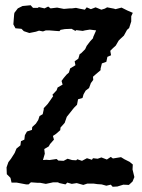

<svg xmlns="http://www.w3.org/2000/svg" viewBox="-20 -700 544 733"><path d="M80 4 43 -3H24L20 -21L6 -35L5 -61L12 -81L22 -94L36 -116L43 -133L58 -145L60 -161L73 -167L75 -184L83 -198L102 -204L103 -215L117 -228L126 -242L131 -257L143 -264L147 -282V-287L162 -303L174 -320L183 -333L180 -338L196 -355L200 -366L219 -377L215 -391L223 -402L234 -415L243 -423L248 -439L268 -451L265 -466L279 -476L284 -493L290 -497L305 -512L311 -525L324 -542L335 -554L336 -559L347 -584L323 -587L304 -584L296 -582L271 -585L268 -582L253 -590L228 -589L211 -586L207 -581L193 -582L168 -584H155L144 -580L129 -583L117 -579L92 -574L71 -581L62 -590L39 -592L31 -607L34 -645L35 -651L48 -668L66 -677L97 -680L106 -670H125L128 -673L150 -668L164 -675L173 -668L198 -671L224 -666L247 -668H255L270 -670L283 -667L304 -663L311 -672L327 -665L345 -672L367 -663L380 -667L389 -672L415 -667L421 -665L444 -671L466 -660L487 -651L481 -638V-618L473 -593L465 -586L453 -564L440 -552L433 -545L422 -526L411 -516L401 -506L404 -489L390 -483L386 -464L369 -458L364 -438V-432L344 -415L335 -407L336 -395L327 -383L320 -364L307 -354L299 -340L295 -326L278 -321L274 -300L263 -289L258 -283L247 -269L235 -254L229 -237L227 -231L211 -213L210 -203L194 -189L182 -181L186 -167L171 -150L166 -141L149 -131L151 -113L144 -89L157 -90L169 -89L196 -93L203 -87L223 -86L238 -94L255 -89L271 -88L275 -92L293 -86L312 -96L331 -90L335 -96L353 -94L367 -99L388 -91L403 -101L411 -95L442 -100L455 -92L475 -82L487 -72L486 -53L493 -24L486 -7L472 6L451 5L428 12L410 13L403 5L386 9L368 4L352 3L338 1H313L298 6L273 -1L254 2L237 -3L230 4L207 -1L201 -4H183L174 -2L155 2L134 -2H125L98 -4L89 4Z"/></svg>

Font: Winky Rough
Style: Regular
Weight: 400
Designer: Simon Atzbach
Foundry: typofactur
Version: Version 1.206